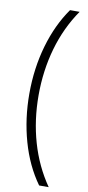

<svg xmlns="http://www.w3.org/2000/svg" viewBox="-112 -841 519 1126"><g transform="rotate(10 148.0 -278.0)"><path d="M59 -276Q59 -428 98 -563Q137 -698 209 -800H266Q190 -690 152 -557Q114 -424 114 -277Q114 -130 152 2Q190 134 266 244H209Q135 141 97 6.5Q59 -128 59 -276Z"/></g></svg>

Font: Noto Sans Tamil Condensed Light
Style: Regular
Weight: 300
Width: 3
Designer: Jelle Bosma - Monotype Design Team
Foundry: Monotype Imaging Inc.
Version: Version 2.004; ttfautohint (v1.8.4.7-5d5b)